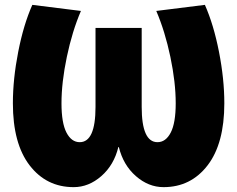

<svg xmlns="http://www.w3.org/2000/svg" viewBox="-20 -760 976 790"><path d="M467 -155Q449 -81 397 -35.5Q345 10 283 10Q171 10 102 -79.5Q33 -169 33 -335Q33 -435 55 -547Q77 -659 113 -740L313 -715Q277 -631 255 -526Q233 -421 233 -335Q233 -254 253.5 -214.5Q274 -175 308 -175Q373 -175 373 -320V-645H563V-320Q563 -175 628 -175Q662 -175 682.5 -214.5Q703 -254 703 -335Q703 -421 681 -526Q659 -631 623 -715L823 -740Q859 -659 881 -547Q903 -435 903 -335Q903 -169 834 -79.5Q765 10 653 10Q591 10 539 -35.5Q487 -81 469 -155Z"/></svg>

Font: M PLUS 1p Black
Style: Regular
Weight: 900
Version: Version 1.061